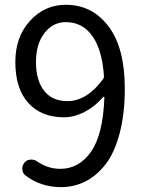

<svg xmlns="http://www.w3.org/2000/svg" viewBox="-20 -767 595 800"><path d="M260.7 -345.7Q342.8 -345.7 410.2 -438.5Q414.1 -444.3 413.1 -451.2Q405.3 -560.5 364.3 -617.7Q323.2 -674.8 253.9 -674.8Q200.2 -674.8 165 -628.9Q129.9 -583 129.9 -508.8Q129.9 -432.6 163.6 -389.2Q197.3 -345.7 260.7 -345.7ZM85.9 -36.1Q73.2 -45.9 72.8 -62Q72.3 -78.1 83 -90.8Q92.8 -101.6 108.4 -102.1Q124 -102.5 135.7 -93.8Q179.7 -63.5 231.4 -63.5Q308.6 -63.5 358.9 -134.3Q409.2 -205.1 415 -361.3Q415 -363.3 413.1 -363.8Q411.1 -364.3 410.2 -363.3Q377 -324.2 333.5 -301.3Q290 -278.3 246.1 -278.3Q152.3 -278.3 98.1 -337.9Q43.9 -397.5 43.9 -508.8Q43.9 -613.3 105 -680.2Q166 -747.1 253.9 -747.1Q364.3 -747.1 432.1 -657.2Q500 -567.4 500 -398.4Q500 -291 478 -209.5Q456.1 -127.9 418.5 -80.6Q380.9 -33.2 334.5 -10.3Q288.1 12.7 234.4 12.7Q149.4 12.7 85.9 -36.1Z"/></svg>

Font: Gen Jyuu Gothic Regular
Style: Regular
Weight: 400
Designer: [Source Han Sans]
Ryoko NISHIZUKA  (kana & ideographs); Paul D. Hunt (Latin, Greek & Cyrillic); Wenlong ZHANG  (bopomofo
Version: Version 1.002.20150607